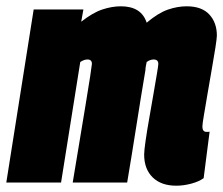

<svg xmlns="http://www.w3.org/2000/svg" viewBox="-40 -580 709 610"><path d="M520 10Q472 10 445 -16.5Q418 -43 418 -89Q418 -101 422.5 -132.5Q427 -164 434 -203.5Q441 -243 447.5 -281Q454 -319 458.5 -345.5Q463 -372 463 -377Q463 -391 448 -391Q437 -391 426 -383Q425 -378 423.5 -370.5Q422 -363 422 -357Q407 -268 393 -178.5Q379 -89 364 0H191Q201 -59 211.5 -123.5Q222 -188 231.5 -244.5Q241 -301 246.5 -337.5Q252 -374 252 -377Q252 -391 238 -391Q227 -391 215 -383L154 0H-20L67 -550H225L218 -511Q255 -540 285.5 -550Q316 -560 344 -560Q409 -560 426 -508Q463 -539 493.5 -549.5Q524 -560 553 -560Q601 -560 625 -534Q649 -508 649 -467Q649 -459 644.5 -429.5Q640 -400 633 -361Q626 -322 619.5 -283Q613 -244 608 -215Q603 -186 603 -178Q603 -161 616 -161Q618 -161 621 -161Q624 -161 626 -162L607 -14Q592 -3 567.5 3.5Q543 10 520 10Z"/></svg>

Font: Georama Condensed Black
Style: Italic
Weight: 900
Width: 3
Italic angle: -9°
Designer: Jean-Baptiste Levee
Foundry: Production Type
Version: Version 1.000